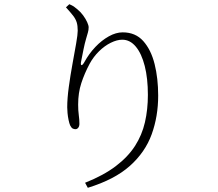

<svg xmlns="http://www.w3.org/2000/svg" viewBox="-20 -824 1040 914"><path d="M294 -789 310 -804Q324 -798 331.5 -793Q339 -788 348 -780Q364 -767 376 -750.5Q388 -734 395 -718.5Q402 -703 402 -694Q402 -681 398.5 -669.5Q395 -658 390 -640Q383 -616 378 -591Q373 -566 366 -531Q363 -515 368 -514Q373 -513 382 -529Q404 -569 434 -600.5Q464 -632 498 -651Q532 -670 564 -670Q625 -670 662 -628.5Q699 -587 716 -519Q733 -451 733 -369Q733 -270 702 -184.5Q671 -99 598 -34Q525 31 398 70L385 46Q473 11 531 -33Q589 -77 622.5 -129Q656 -181 670 -242Q684 -303 684 -372Q684 -451 669 -510Q654 -569 626.5 -602Q599 -635 562 -635Q537 -635 507.5 -620.5Q478 -606 451.5 -580Q425 -554 407 -521Q382 -474 367 -428Q352 -382 352 -326Q352 -298 355 -276.5Q358 -255 358 -235Q358 -223 352.5 -216Q347 -209 339 -209Q333 -209 326.5 -212Q320 -215 314 -227Q310 -236 306.5 -252.5Q303 -269 301.5 -286Q300 -303 300 -313Q300 -355 307.5 -410Q315 -465 325 -519.5Q335 -574 342.5 -617Q350 -660 350 -678Q350 -702 345 -718Q340 -734 327.5 -750Q315 -766 294 -789Z"/></svg>

Font: Early Summer Mincho VF
Style: Regular
Weight: 250
Designer: GuiWonder
Version: Version 1.002